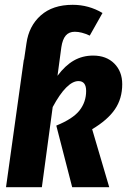

<svg xmlns="http://www.w3.org/2000/svg" viewBox="-20 -778 528 798"><path d="M363 -241 434 0H280L214 -256Q283 -284 310.5 -319Q338 -354 338 -400Q338 -441 306 -441Q282 -441 255 -414Q228 -387 199 -333L154 0H5L79 -530H80L90 -598Q100 -670 149.5 -714Q199 -758 282 -758Q349 -758 406 -724L353 -630Q319 -646 291 -646Q267 -646 253.5 -630.5Q240 -615 235 -582L228 -530L219 -463Q251 -506 287 -526.5Q323 -547 367 -547Q422 -547 455 -514Q488 -481 488 -428Q488 -368 457.5 -323.5Q427 -279 363 -241Z"/></svg>

Font: Fira Sans Extra Condensed
Style: Bold Italic
Weight: 700
Width: 3
Italic angle: -8°
Designer: Carrois Corporate & Edenspiekermann AG
Foundry: Carrois Corporate GbR & Edenspiekermann AG
Version: Version 4.203